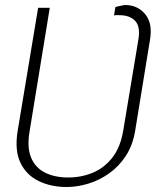

<svg xmlns="http://www.w3.org/2000/svg" viewBox="-20 -743 633 773"><path d="M248.6 9.9Q185 9.9 135.5 -14.2Q85.9 -38.4 62.1 -88.2Q38.4 -138.1 51.1 -215.9L133.5 -711.6H180.4L99.4 -215.9Q87.7 -149.1 105.5 -107.8Q123.2 -66.4 162.5 -47.4Q201.7 -28.4 254.3 -28.4Q306.8 -28.4 353 -47.4Q399.1 -66.4 431.8 -107.8Q464.5 -149.1 475.9 -215.9L536.9 -582.4Q546.2 -636.4 523.8 -659.3Q501.4 -682.2 460.2 -681.8Q456.7 -682.2 449 -682.2Q441.4 -682.2 438.9 -680.4L444.6 -714.5Q448.9 -716.3 464.7 -719.5Q480.5 -722.7 483 -723Q534.1 -722.7 564.6 -685.9Q595.2 -649.1 583.8 -582.4L524.1 -215.9Q514.2 -157.3 486 -114.5Q457.7 -71.7 418.3 -44.2Q378.9 -16.7 334.7 -3.4Q290.5 9.9 248.6 9.9Z"/></svg>

Font: Inter UI Thin
Style: Italic
Weight: 100
Italic angle: -9.39999°
Designer: Rasmus Andersson
Foundry: rsms
Version: 3.2;8d6f07862